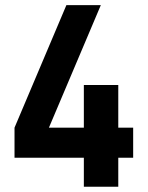

<svg xmlns="http://www.w3.org/2000/svg" viewBox="-20 -710 561 730"><path d="M486.3 -110.4H429.7V0H298.8V-110.4H35.2V-224.6L232.4 -690.4H363.3L166 -224.6H298.8V-386.7H429.7V-224.6H486.3Z"/></svg>

Font: Dinish
Style: Bold
Weight: 700
Designer: Bert Driehuis
Foundry: Playbeing
Version: Version 3.006; git-39231f3c-release